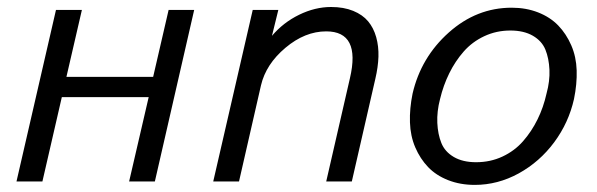

<svg xmlns="http://www.w3.org/2000/svg" viewBox="-20 -516 1698 546"><path d="M26.9 0 139.2 -487.8H212.9L168.9 -297.4H415.5L459.5 -487.8H532.2L420.4 0H347.2L402.8 -239.7H155.8L100.6 0Z M586.4 0 698.7 -487.8H771.5L753.4 -414.1Q785.6 -452.1 830.8 -474.1Q876 -496.1 921.4 -496.1Q957.5 -496.1 984.4 -485.1Q1011.2 -474.1 1026.9 -455.3Q1042.5 -436.5 1049.8 -410.4Q1057.1 -384.3 1056.2 -354.7Q1055.2 -325.2 1047.4 -292L980.5 0H907.7L975.1 -293.5Q1006.3 -426.8 907.7 -426.8Q847.2 -426.8 791.7 -380.1Q736.3 -333.5 722.2 -273.4L659.7 0Z M1330.1 9.8Q1288.6 9.8 1254.4 -3.7Q1220.2 -17.1 1197.5 -40.8Q1174.8 -64.5 1160.9 -96.9Q1147 -129.4 1145.8 -168.2Q1144.5 -207 1153.3 -250Q1177.2 -353 1256.3 -423.6Q1335.4 -494.1 1435.1 -494.1Q1476.1 -494.1 1510.3 -480.7Q1544.4 -467.3 1567.4 -443.6Q1590.3 -419.9 1604.5 -387.2Q1618.7 -354.5 1619.9 -315.9Q1621.1 -277.3 1612.3 -234.4Q1597.2 -167 1555.9 -111.3Q1514.6 -55.7 1455.1 -22.9Q1395.5 9.8 1330.1 9.8ZM1334 -54.7Q1374.5 -54.7 1408.9 -70.8Q1443.4 -86.9 1467.5 -114.5Q1491.7 -142.1 1508.5 -176.3Q1525.4 -210.4 1534.2 -250Q1543.9 -285.2 1542.5 -317.6Q1541 -350.1 1531 -374.8Q1521 -399.4 1495.4 -414.3Q1469.7 -429.2 1431.2 -429.2Q1391.6 -429.2 1357.2 -413.1Q1322.8 -397 1298.6 -369.4Q1274.4 -341.8 1257.6 -307.6Q1240.7 -273.4 1231.4 -234.4Q1222.2 -199.2 1223.6 -166.7Q1225.1 -134.3 1235.1 -109.4Q1245.1 -84.5 1270.5 -69.6Q1295.9 -54.7 1334 -54.7Z"/></svg>

Font: HK Grotesk Italic
Style: Regular
Weight: 400
Italic angle: -13°
Designer: Alfredo Marco Pradil and Stefan Peev
Foundry: Hanken Design Co.
Version: Version 1.000;PS 001.000;hotconv 1.0.88;makeotf.lib2.5.64775